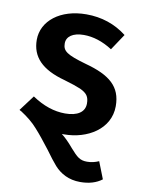

<svg xmlns="http://www.w3.org/2000/svg" viewBox="-86 -603 649 879"><g transform="rotate(10 239.0 -163.5)"><path d="M363 120C330 120 316 107 285 72C264 47 245 28 228 15H238C346 15 449 -46 449 -153C449 -244 395 -289 280 -320C189 -346 169 -360 169 -396C169 -428 198 -449 249 -449C292 -449 337 -435 382 -406L432 -481C378 -523 315 -544 244 -544C123 -544 40 -478 40 -390C40 -311 89 -259 197 -230C232 -220 257 -211 274 -204C306 -189 317 -174 317 -142C317 -102 283 -80 226 -80C175 -80 124 -97 72 -132L18 -60C22 -57 25 -56 27 -55C58 -35 84 -14 105 10C126 33 149 62 176 97C197 126 214 148 228 164C256 195 295 217 348 217C389 217 423 207 449 187L418 108C400 116 382 120 363 120Z"/></g></svg>

Font: Fira Sans Medium
Style: Regular
Weight: 500
Designer: Carrois Corporate & Edenspiekermann AG
Foundry: Carrois Corporate GbR & Edenspiekermann AG
Version: Version 4.203